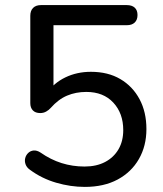

<svg xmlns="http://www.w3.org/2000/svg" viewBox="-20 -725 640 754"><path d="M313 9Q257 9 200.5 -7.5Q144 -24 98 -58Q85 -67 80.5 -79.5Q76 -92 79 -104Q82 -116 91 -124.5Q100 -133 112.5 -134Q125 -135 139 -126Q179 -98 222 -84.5Q265 -71 312 -71Q359 -71 393 -89Q427 -107 445.5 -139Q464 -171 464 -214Q464 -280 425 -322Q386 -364 319 -364Q278 -364 243.5 -349.5Q209 -335 179 -301Q172 -293 161.5 -287Q151 -281 138 -281Q119 -281 109 -291.5Q99 -302 99 -320V-663Q99 -683 110 -694Q121 -705 141 -705H478Q498 -705 509 -695Q520 -685 520 -666Q520 -647 509 -636.5Q498 -626 478 -626H190V-359H164Q191 -399 236.5 -421Q282 -443 337 -443Q404 -443 452.5 -414.5Q501 -386 528 -335.5Q555 -285 555 -218Q555 -152 525.5 -100.5Q496 -49 442 -20Q388 9 313 9Z"/></svg>

Font: Nunito ExtraLight Medium
Style: Regular
Weight: 500
Version: Version 3.602